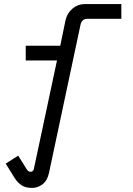

<svg xmlns="http://www.w3.org/2000/svg" viewBox="-20 -720 652 940"><path d="M137 200Q105 200 85.5 187Q66 174 52 152L8 81L69 42L111 109Q118 121 129 121Q137 121 141 116.5Q145 112 146 106L259 -424H106V-496H275L301 -622Q309 -656 335 -678Q361 -700 395 -700H574V-628H408Q380 -628 374 -598L220 126Q212 164 188.5 182Q165 200 137 200Z"/></svg>

Font: Space Mono
Style: Italic
Weight: 400
Italic angle: -12°
Monospace: yes
Designer: Colophon Foundry + Benjamin Critton
Foundry: Colophon Foundry & Benjamin Critton
Version: Version 1.003; ttfautohint (v1.8.4.7-5d5b)